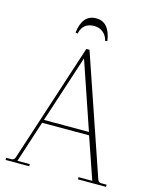

<svg xmlns="http://www.w3.org/2000/svg" viewBox="-118 -866 752 944"><g transform="rotate(15 258.5 -394.0)"><path d="M254 -788Q321 -788 335 -694L324 -692Q318 -718 299.5 -733.5Q281 -749 254 -749Q196 -749 184 -692L173 -694Q184 -788 254 -788ZM3 0V-11H29Q43 -11 48 -25L245 -630H261L468 -25Q473 -11 487 -11H514V0H371V-11H441L368 -223H129L60 -11H123V0ZM134 -239H363L246 -582Z"/></g></svg>

Font: Arapey Thin-Display
Style: Regular
Weight: 100
Designer: Eduardo Rodriguez Tunni
Foundry: Eduardo Rodriguez Tunni
Version: Version 4.000